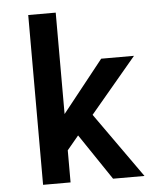

<svg xmlns="http://www.w3.org/2000/svg" viewBox="-53 -781 705 828"><g transform="rotate(-5 300.0 -367.5)"><path d="M403 0 269 -199 219 -139V0H100V-735H219V-296L397 -520H539L339 -282L539 0Z"/></g></svg>

Font: Iosevka Aile
Style: Bold
Weight: 700
Designer: Belleve Invis
Foundry: Belleve Invis
Version: Version 28.0.1; ttfautohint (v1.8.4)